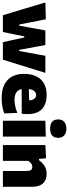

<svg xmlns="http://www.w3.org/2000/svg" viewBox="710 -1498 802 2262"><g transform="rotate(90 1111.0 -367.0)"><path d="M159.5 0Q145 -47 130.8 -94.5Q116.5 -142 102 -190.5L75 -279.5Q58.5 -335 42 -389.8Q25.5 -444.5 8.5 -500.5L207.5 -506Q216.5 -459 226.5 -408Q236.5 -357 246 -309.5L269 -192H282L304 -311Q312.5 -359 321 -405.5Q329.5 -452 338.5 -500.5H510.5Q519 -455 528 -406.5Q537 -358 545.5 -311.5L567.5 -192H581L603 -314.5Q611.5 -359 620.5 -408.8Q629.5 -458.5 637 -500.5H838.5Q821 -444.5 804 -389.5Q787 -334.5 770 -279.5L742.5 -191.5Q727.5 -143 712.5 -94.8Q697.5 -46.5 683 0H477Q468.5 -38 459.5 -79Q450.5 -120 442 -158L421.5 -252.5H409L389 -155Q381.5 -118.5 373 -78Q364.5 -37.5 357 0Z M1136.5 14.5Q1035.5 14.5 972.2 -19.5Q909 -53.5 879.5 -113.2Q850 -173 850 -251Q850 -328.5 877 -388.2Q904 -448 959.2 -481.8Q1014.5 -515.5 1098.5 -515.5Q1205.5 -515.5 1264.8 -460.8Q1324 -406 1324 -289.5Q1324 -268.5 1322.8 -252.8Q1321.5 -237 1319 -221.5H1030Q1037 -180.5 1068.2 -158.8Q1099.5 -137 1160 -137Q1186.5 -137 1230.5 -145.5Q1274.5 -154 1310 -171L1316 -16.5Q1286.5 -4 1241.5 5.2Q1196.5 14.5 1136.5 14.5ZM1100.5 -392Q1074 -392 1054 -370Q1034 -348 1029.5 -305.5L1162.5 -309.5Q1161 -347.5 1143.8 -369.8Q1126.5 -392 1100.5 -392Z M1402.5 0V-500.5L1589 -505.5V0ZM1495 -556.5Q1445 -556.5 1416 -579Q1387 -601.5 1387 -653.5Q1387 -698.5 1416.2 -723.2Q1445.5 -748 1496 -748Q1546 -748 1575 -722.2Q1604 -696.5 1604 -653.5Q1604 -601.5 1575 -579Q1546 -556.5 1495 -556.5Z M1689 0V-500.5L1844.5 -509L1852.5 -425.5H1867.5Q1894 -463.5 1933.5 -489.5Q1973 -515.5 2029 -515.5Q2102 -515.5 2141.5 -471.5Q2181 -427.5 2181 -339V0H1994.5V-276Q1994.5 -311 1984 -328.8Q1973.5 -346.5 1946 -346.5Q1923.5 -346.5 1906 -333.2Q1888.5 -320 1875.5 -301V0Z"/></g></svg>

Font: Heraclito ExtraBold
Style: Regular
Weight: 800
Designer: Kostas Bartsokas (font) & Cristiano Sobral (main changes)
Foundry: Kostas Bartsokas (font) & Cristiano Sobral (main changes)
Version: Version 1.00;July 8, 2020;FontCreator 13.0.0.2655 64-bit